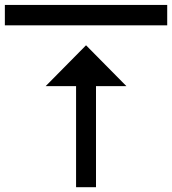

<svg xmlns="http://www.w3.org/2000/svg" viewBox="-20 -742 708 790"><path d="M168 -387.7 334 -555.7 500 -387.7H375V28.3H293V-387.7ZM0 -721.7H668V-637.7H0Z"/></svg>

Font: CaskaydiaCove Nerd Font
Style: Bold
Weight: 700
Designer: Aaron Bell
Foundry: Saja Typeworks
Version: Version 2111.1;Nerd Fonts 2.3.0